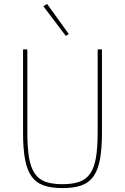

<svg xmlns="http://www.w3.org/2000/svg" viewBox="-20 -951 640 983"><path d="M120 -698V-273Q120 -196 128.5 -145Q137 -94 157.5 -63.5Q178 -33 212.5 -20.5Q247 -8 300 -8Q352 -8 387 -20.5Q422 -33 442.5 -63.5Q463 -94 471.5 -145Q480 -196 480 -273V-698H502V-273Q502 -191 492 -136Q482 -81 458.5 -48Q435 -15 396 -1.5Q357 12 300 12Q243 12 204 -1.5Q165 -15 141.5 -48Q118 -81 108 -136Q98 -191 98 -273V-698ZM202 -919 221 -931 332 -777 317 -767Z"/></svg>

Font: IBM Plex Mono Thin
Style: Regular
Weight: 100
Monospace: yes
Designer: Mike Abbink, Paul van der Laan, Pieter van Rosmalen
Foundry: Bold Monday
Version: Version 2.3